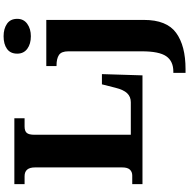

<svg xmlns="http://www.w3.org/2000/svg" viewBox="-12 -802 1054 1070"><g transform="rotate(-90 515.0 -267.0)"><path d="M24 -57H72Q92 -57 104.5 -70Q117 -83 117 -113V-599Q117 -657 68 -657H24V-714H391V-657H345Q320 -657 309.5 -645Q299 -633 299 -602V-65H480Q511 -65 530.5 -85.5Q550 -106 561 -151L580 -226H637L630 0H24ZM751 -698Q751 -736 777.5 -755Q804 -774 848 -774Q890 -774 917.5 -755Q945 -736 945 -698Q945 -662 917 -642Q889 -622 848 -622Q805 -622 778 -642Q751 -662 751 -698ZM644 172H651Q709 172 736.5 132.5Q764 93 764 -4V-413Q764 -452 743.5 -465.5Q723 -479 685 -479H682V-536H939V8Q939 135 867 187.5Q795 240 665 240H644Z"/></g></svg>

Font: Noto Serif ExtraBold
Style: Regular
Weight: 800
Designer: Monotype Design Team
Foundry: Monotype Imaging Inc.
Version: Version 1.001